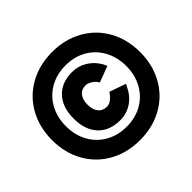

<svg xmlns="http://www.w3.org/2000/svg" viewBox="-171 -908 1114 1114"><g transform="rotate(-45 386.5 -350.5)"><path d="M25 -350Q25 -455 71 -537.5Q117 -620 199.5 -666Q282 -712 387 -712Q491 -712 573.5 -666Q656 -620 702 -537.5Q748 -455 748 -350Q748 -246 702 -163.5Q656 -81 573.5 -35Q491 11 387 11Q282 11 199.5 -35Q117 -81 71 -163.5Q25 -246 25 -350ZM387 -99Q459 -99 515 -131Q571 -163 602.5 -220Q634 -277 634 -350Q634 -423 602.5 -480.5Q571 -538 515 -570Q459 -602 387 -602Q315 -602 258.5 -570Q202 -538 170.5 -480.5Q139 -423 139 -350Q139 -277 170.5 -220Q202 -163 258.5 -131Q315 -99 387 -99ZM387 -548Q435 -548 477 -523Q519 -498 545 -453L557 -428L458 -391L446 -408Q433 -422 417 -430Q401 -438 387 -438Q353 -438 334.5 -414.5Q316 -391 316 -350Q316 -309 335 -285.5Q354 -262 388 -262Q420 -262 452 -304L458 -314L560 -278L551 -261Q526 -209 483 -180.5Q440 -152 388 -152Q300 -152 251 -204.5Q202 -257 202 -350Q202 -443 251 -495.5Q300 -548 387 -548Z"/></g></svg>

Font: Oak Sans Black
Style: Regular
Weight: 900
Designer: Erik Kennedy, Walven
Foundry: Erik Kennedy, Walven
Version: Version 1.000